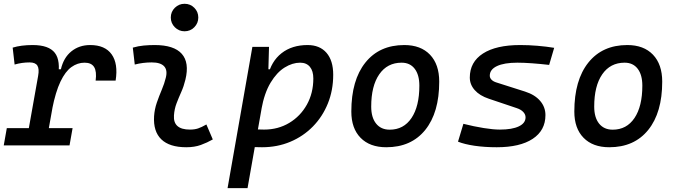

<svg xmlns="http://www.w3.org/2000/svg" viewBox="-27 -764 3563 1009"><path d="M108.4 0 173.3 -364.7Q180.2 -402.3 169.4 -419.2Q158.7 -436 128.9 -436Q87.9 -436 49.8 -424.8L39.6 -513.7Q61.5 -520.5 87.9 -523.9Q114.3 -527.3 144.5 -527.3Q229.5 -527.3 261.2 -486.3Q293 -445.3 276.9 -355L213.4 0ZM-7.3 0 8.8 -90.8H354.5L338.4 0ZM247.1 -190.4 271.5 -399.9H293Q307.1 -460.9 348.1 -494.1Q389.2 -527.3 446.8 -527.3Q524.9 -527.3 559.8 -478.3Q594.7 -429.2 580.6 -340.3H475.6Q481.9 -388.2 467.8 -411.4Q453.6 -434.6 417.5 -434.6Q380.4 -434.6 348.4 -411.6Q316.4 -388.7 290.8 -335.2Q265.1 -281.7 247.1 -190.4Z M942.9 -599.6Q913.1 -599.6 891.8 -620.8Q870.6 -642.1 870.6 -671.9Q870.6 -702.1 891.8 -723.1Q913.1 -744.1 942.9 -744.1Q973.1 -744.1 994.1 -723.1Q1015.1 -702.1 1015.1 -671.9Q1015.1 -642.1 994.1 -620.8Q973.1 -599.6 942.9 -599.6ZM1057.6 -109.9 1091.3 -31.2Q1061.5 -14.2 1028.3 -2.2Q995.1 9.8 952.1 9.8Q863.8 9.8 820.8 -31.7Q777.8 -73.2 782.7 -153.3Q785.2 -189.9 797.1 -224.6Q809.1 -259.3 823 -292Q836.9 -324.7 844.2 -355Q854.5 -395 835.7 -415.5Q816.9 -436 770.5 -436Q724.1 -436 681.2 -424.8L670.9 -513.7Q699.7 -522 728.5 -524.7Q757.3 -527.3 786.1 -527.3Q887.2 -527.3 928.2 -481.2Q969.2 -435.1 947.3 -345.2Q939 -310.5 925.5 -280.5Q912.1 -250.5 900.9 -221.2Q889.6 -191.9 887.2 -157.7Q881.8 -83 971.2 -83Q995.6 -83 1013.9 -89.1Q1032.2 -95.2 1057.6 -109.9Z M1273.9 224.6H1168.9L1299.3 -517.6H1386.7L1383.3 -395ZM1350.1 9.8Q1314.5 9.8 1279.3 7.1Q1244.1 4.4 1208.5 -0.5L1257.3 -95.2Q1289.1 -83 1360.8 -83Q1434.6 -83 1493.2 -118.2Q1551.8 -153.3 1585.7 -214.1Q1619.6 -274.9 1619.6 -351.6Q1619.6 -391.1 1601.6 -412.8Q1583.5 -434.6 1550.3 -434.6Q1509.8 -434.6 1468.8 -409.2Q1427.7 -383.8 1395 -329.6Q1362.3 -275.4 1346.7 -189.5L1365.7 -399.9H1408.2L1380.4 -362.8Q1397.9 -441.4 1452.6 -484.4Q1507.3 -527.3 1589.4 -527.3Q1653.3 -527.3 1688.7 -486.6Q1724.1 -445.8 1724.1 -371.1Q1724.1 -289.6 1696 -220.2Q1668 -150.9 1617.2 -99.1Q1566.4 -47.4 1498.3 -18.8Q1430.2 9.8 1350.1 9.8Z M2002.9 9.8Q1916.5 9.8 1867.9 -39.8Q1819.3 -89.4 1819.3 -177.7Q1819.3 -342.8 1893.1 -435.1Q1966.8 -527.3 2097.7 -527.3Q2184.1 -527.3 2232.7 -476.6Q2281.2 -425.8 2281.2 -335Q2281.2 -172.4 2207.8 -81.3Q2134.3 9.8 2002.9 9.8ZM2021 -82.5Q2094.2 -82.5 2135.5 -143.8Q2176.8 -205.1 2176.8 -314Q2176.8 -370.6 2152.3 -402.6Q2127.9 -434.6 2083.5 -434.6Q2008.3 -434.6 1966.1 -373.5Q1923.8 -312.5 1923.8 -203.6Q1923.8 -146.5 1949.5 -114.5Q1975.1 -82.5 2021 -82.5Z M2583.5 9.8Q2520 9.8 2466.8 2Q2413.6 -5.9 2379.9 -19.5L2408.2 -113.3Q2464.8 -99.1 2514.9 -91.1Q2564.9 -83 2600.1 -83Q2664.1 -83 2699.5 -99.9Q2734.9 -116.7 2734.9 -147.5Q2734.9 -162.6 2722.9 -175.5Q2710.9 -188.5 2688.5 -195.8L2542 -245.1Q2493.7 -261.2 2467.8 -290.5Q2441.9 -319.8 2441.9 -356.4Q2441.9 -438 2511 -482.7Q2580.1 -527.3 2706.5 -527.3Q2751 -527.3 2797.6 -523.4Q2844.2 -519.5 2885.3 -512.7L2858.9 -422.9Q2813 -428.2 2769.3 -431.4Q2725.6 -434.6 2691.9 -434.6Q2622.6 -434.6 2584.7 -416.7Q2546.9 -398.9 2546.9 -366.2Q2546.9 -354.5 2556.2 -345Q2565.4 -335.4 2583.5 -330.1L2732.4 -282.7Q2784.2 -266.1 2811.8 -233.6Q2839.4 -201.2 2839.4 -159.2Q2839.4 -78.6 2772.5 -34.4Q2705.6 9.8 2583.5 9.8Z M3174.8 9.8Q3088.4 9.8 3039.8 -39.8Q2991.2 -89.4 2991.2 -177.7Q2991.2 -342.8 3064.9 -435.1Q3138.7 -527.3 3269.5 -527.3Q3356 -527.3 3404.5 -476.6Q3453.1 -425.8 3453.1 -335Q3453.1 -172.4 3379.6 -81.3Q3306.2 9.8 3174.8 9.8ZM3192.9 -82.5Q3266.1 -82.5 3307.4 -143.8Q3348.6 -205.1 3348.6 -314Q3348.6 -370.6 3324.2 -402.6Q3299.8 -434.6 3255.4 -434.6Q3180.2 -434.6 3137.9 -373.5Q3095.7 -312.5 3095.7 -203.6Q3095.7 -146.5 3121.3 -114.5Q3147 -82.5 3192.9 -82.5Z"/></svg>

Font: Cascadia Code PL
Style: Italic
Weight: 400
Italic angle: -10°
Monospace: yes
Designer: Aaron Bell
Foundry: Saja Typeworks
Version: Version 2404.023